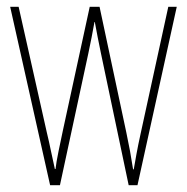

<svg xmlns="http://www.w3.org/2000/svg" viewBox="-20 -547 552 567"><path d="M278 -390Q273 -414 268.5 -437Q264 -460 260 -482H259Q255 -460 250.5 -436.5Q246 -413 241 -390L157 0H128L10 -527H35L118 -157Q125 -128 130.5 -101Q136 -74 142 -48H144Q146 -67 153 -101Q160 -135 166 -163L245 -527H274L353 -156Q365 -100 373 -47H375Q380 -76 383 -92Q386 -108 388.5 -120.5Q391 -133 395 -151L477 -527H502L386 0H360Z"/></svg>

Font: Noto Sans Sinhala UI ExtraCondensed Thin
Style: Regular
Weight: 100
Width: 2
Designer: Jelle Bosma - Monotype Design Team
Foundry: Monotype Imaging Inc.
Version: Version 2.006; ttfautohint (v1.8.4.7-5d5b)